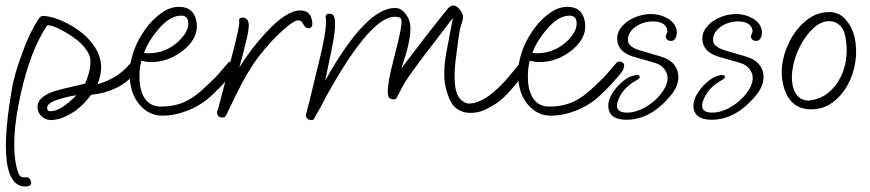

<svg xmlns="http://www.w3.org/2000/svg" viewBox="-20 -403 3166 699"><path d="M72 276Q25 276 9 209Q-11 121 22 -71Q27 -103 37 -138Q47 -173 62 -212Q77 -254 92.5 -285Q108 -316 121 -335Q125 -341 129 -343Q133 -345 136 -345Q162 -345 198.5 -330Q235 -315 267 -292Q295 -272 316.5 -244Q338 -216 345 -186Q350 -164 347 -141.5Q344 -119 335 -97Q359 -102 392.5 -120Q426 -138 457 -175Q460 -179 467 -179Q482 -179 484 -167Q486 -162 483 -154.5Q480 -147 472 -136Q413 -68 312 -58Q300 -42 286 -27.5Q272 -13 256 -1Q206 34 165 34Q148 34 134.5 23Q121 12 118 -2Q107 -48 181 -72Q209 -80 236.5 -86Q264 -92 290 -99Q303 -130 307 -153Q311 -176 308 -192Q295 -245 205 -293Q170 -312 152 -311Q91 -221 55 -59Q18 108 40 204Q45 227 51 235Q57 243 67 243Q70 243 72 242.5Q74 242 76 242Q89 242 93 258Q97 276 72 276ZM164 2Q201 2 258 -56Q243 -54 229 -51Q215 -48 190 -40Q148 -27 152 -7Q154 2 164 2Z M571 18Q529 18 498.5 -11Q468 -40 458 -82Q441 -154 472 -230Q480 -251 492.5 -271.5Q505 -292 520 -311Q544 -340 572.5 -359Q601 -378 632 -378Q683 -378 694 -330Q708 -270 649 -221Q594 -177 531 -177Q520 -177 511 -178.5Q502 -180 495 -182Q489 -163 488 -133Q487 -103 492 -81Q508 -15 566 -15Q613 -15 651 -31.5Q689 -48 736 -94Q766 -122 780 -139Q794 -156 811 -175Q816 -179 821 -179Q826 -179 831.5 -176Q837 -173 838 -167Q841 -156 826 -136Q812 -120 797 -102.5Q782 -85 749 -54Q712 -20 664.5 -1Q617 18 571 18ZM518 -209Q550 -209 576.5 -219Q603 -229 625 -248Q673 -291 664 -329Q660 -346 639 -346Q599 -346 557 -297Q537 -273 525 -253.5Q513 -234 504 -211Q511 -209 518 -209Z M790 25Q774 25 771 12Q769 6 771.5 0Q774 -6 775 -10L823 -194Q854 -312 851 -325Q848 -339 862 -339Q881 -339 885 -320Q887 -310 883.5 -288Q880 -266 872 -237Q860 -185 851 -157Q873 -192 896.5 -223Q920 -254 946 -282Q1022 -365 1073 -365Q1108 -365 1115 -332Q1123 -300 1102 -300Q1092 -300 1083 -317Q1077 -329 1066 -329Q1049 -329 1009 -292Q964 -252 922 -197Q880 -142 839 -57L805 13Q802 18 799.5 21.5Q797 25 790 25Z M1114 34Q1097 34 1093 18Q1093 17 1099.5 -7Q1106 -31 1117 -78L1143 -185Q1159 -250 1164 -288Q1169 -326 1166 -337Q1163 -353 1179 -353Q1195 -353 1198 -337Q1201 -324 1199 -296.5Q1197 -269 1188 -226L1164 -110Q1312 -374 1418 -374Q1438 -374 1452.5 -357.5Q1467 -341 1472 -321Q1483 -273 1441 -154Q1482 -208 1524 -262.5Q1566 -317 1609 -370Q1620 -383 1629 -383Q1641 -383 1651.5 -371.5Q1662 -360 1665 -347Q1667 -337 1662 -322Q1654 -300 1650 -269.5Q1646 -239 1641 -201Q1635 -158 1635 -126Q1635 -94 1640 -74Q1646 -49 1660.5 -37.5Q1675 -26 1687 -26Q1708 -26 1730.5 -37Q1753 -48 1766 -59Q1794 -80 1821.5 -111.5Q1849 -143 1874 -175Q1877 -179 1885 -179Q1900 -179 1902 -167Q1905 -156 1894 -142Q1863 -102 1838 -73.5Q1813 -45 1788 -27Q1771 -16 1747 -4Q1723 8 1692 8Q1663 8 1639.5 -10Q1616 -28 1602 -87Q1597 -110 1597.5 -141.5Q1598 -173 1605 -212L1629 -338L1519 -194Q1500 -169 1488 -152Q1476 -135 1468 -124Q1454 -104 1444 -85Q1434 -66 1427 -52Q1423 -41 1414 -41Q1397 -41 1393 -55Q1386 -86 1416 -198Q1446 -310 1441 -332Q1439 -342 1417 -342Q1328 -342 1167 -51Q1154 -24 1123 30Q1121 34 1114 34Z M1985 18Q1943 18 1912.5 -11Q1882 -40 1872 -82Q1855 -154 1886 -230Q1894 -251 1906.5 -271.5Q1919 -292 1934 -311Q1958 -340 1986.5 -359Q2015 -378 2046 -378Q2097 -378 2108 -330Q2122 -270 2063 -221Q2008 -177 1945 -177Q1934 -177 1925 -178.5Q1916 -180 1909 -182Q1903 -163 1902 -133Q1901 -103 1906 -81Q1922 -15 1980 -15Q2027 -15 2065 -31.5Q2103 -48 2150 -94Q2180 -122 2194 -139Q2208 -156 2225 -175Q2230 -179 2235 -179Q2240 -179 2245.5 -176Q2251 -173 2252 -167Q2255 -156 2240 -136Q2226 -120 2211 -102.5Q2196 -85 2163 -54Q2126 -20 2078.5 -1Q2031 18 1985 18ZM1932 -209Q1964 -209 1990.5 -219Q2017 -229 2039 -248Q2087 -291 2078 -329Q2074 -346 2053 -346Q2013 -346 1971 -297Q1951 -273 1939 -253.5Q1927 -234 1918 -211Q1925 -209 1932 -209Z M2261 33Q2205 33 2196 -4Q2191 -27 2202 -50Q2213 -73 2231.5 -92Q2250 -111 2268 -121Q2273 -124 2283 -127Q2293 -130 2300 -130Q2308 -130 2309 -124Q2311 -119 2301 -113Q2260 -91 2241.5 -60.5Q2223 -30 2227 -11Q2232 7 2263 7Q2289 7 2316.5 -6Q2344 -19 2366.5 -40Q2389 -61 2401.5 -85Q2414 -109 2409 -131Q2405 -146 2393 -158Q2381 -170 2358 -176L2288 -196Q2261 -204 2247 -217Q2233 -230 2229 -246Q2222 -276 2239 -300Q2256 -324 2287 -338Q2318 -352 2350 -352Q2382 -352 2409.5 -336.5Q2437 -321 2443 -295Q2446 -280 2440.5 -267Q2435 -254 2424 -254Q2407 -254 2404 -268Q2403 -273 2407 -280.5Q2411 -288 2409 -295Q2402 -325 2356 -325Q2331 -325 2309 -314.5Q2287 -304 2275 -287Q2263 -270 2267 -250Q2272 -230 2315 -218L2383 -198Q2414 -189 2429 -173.5Q2444 -158 2448 -139Q2458 -94 2414 -46Q2344 33 2261 33Z M2571 33Q2515 33 2506 -4Q2501 -27 2512 -50Q2523 -73 2541.5 -92Q2560 -111 2578 -121Q2583 -124 2593 -127Q2603 -130 2610 -130Q2618 -130 2619 -124Q2621 -119 2611 -113Q2570 -91 2551.5 -60.5Q2533 -30 2537 -11Q2542 7 2573 7Q2599 7 2626.5 -6Q2654 -19 2676.5 -40Q2699 -61 2711.5 -85Q2724 -109 2719 -131Q2715 -146 2703 -158Q2691 -170 2668 -176L2598 -196Q2571 -204 2557 -217Q2543 -230 2539 -246Q2532 -276 2549 -300Q2566 -324 2597 -338Q2628 -352 2660 -352Q2692 -352 2719.5 -336.5Q2747 -321 2753 -295Q2756 -280 2750.5 -267Q2745 -254 2734 -254Q2717 -254 2714 -268Q2713 -273 2717 -280.5Q2721 -288 2719 -295Q2712 -325 2666 -325Q2641 -325 2619 -314.5Q2597 -304 2585 -287Q2573 -270 2577 -250Q2582 -230 2625 -218L2693 -198Q2724 -189 2739 -173.5Q2754 -158 2758 -139Q2768 -94 2724 -46Q2654 33 2571 33Z M2933 -5Q2852 -5 2831 -96Q2821 -138 2830.5 -184Q2840 -230 2864 -269.5Q2888 -309 2922.5 -334Q2957 -359 2999 -359Q3036 -359 3059.5 -331Q3083 -303 3091 -269Q3101 -224 3094 -177.5Q3087 -131 3065 -92Q3043 -53 3009.5 -29Q2976 -5 2933 -5ZM2924 -37Q2930 -37 2931 -38Q2969 -43 2996.5 -66Q3024 -89 3041 -123.5Q3058 -158 3061.5 -198Q3065 -238 3056 -277Q3051 -300 3035 -313Q3019 -326 2999 -326Q2970 -326 2943 -302Q2916 -278 2896 -241Q2876 -204 2867.5 -163.5Q2859 -123 2866 -91Q2878 -37 2924 -37Z"/></svg>

Font: Oooh Baby
Style: Normal
Weight: 400
Designer: Robert E. Leuschke
Foundry: Robert E. Leuschke
Version: Version 1.011; ttfautohint (v1.8.3)